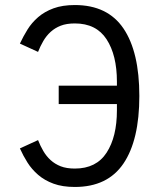

<svg xmlns="http://www.w3.org/2000/svg" viewBox="-20 -730 640 762"><path d="M59 -141 131 -174Q140 -151 152 -130.5Q164 -110 181 -94.5Q198 -79 221 -70Q244 -61 277 -61Q362 -61 403 -124Q444 -187 444 -292V-317H213V-390H444V-406Q444 -511 403 -574Q362 -637 277 -637Q244 -637 221 -628Q198 -619 181 -603.5Q164 -588 152 -567.5Q140 -547 131 -524L59 -557Q72 -585 89 -612.5Q106 -640 131.5 -662Q157 -684 192.5 -697Q228 -710 277 -710Q407 -710 470 -617Q533 -524 533 -349Q533 -174 470 -81Q407 12 277 12Q228 12 192.5 -1Q157 -14 131.5 -36Q106 -58 89 -85Q72 -112 59 -141Z"/></svg>

Font: IBM Plaex Mono
Style: Regular
Weight: 400
Designer: Mike Abbink, Paul van der Laan, Pieter van Rosmalen
Foundry: Bold Monday
Version: Version 2.003